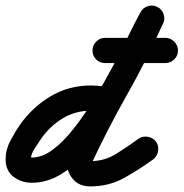

<svg xmlns="http://www.w3.org/2000/svg" viewBox="-57 -609 655 685"><path d="M341 -294Q359 -290 368 -273.5Q377 -257 372 -239Q368 -221 351.5 -212Q335 -203 317 -208Q291 -214 267 -214Q211 -214 165.5 -186Q120 -158 89 -113Q80 -100 66.5 -79Q53 -58 53 -41Q53 -43 50 -46Q47 -50 50 -48.5Q53 -47 57 -47Q94 -47 132 -75.5Q170 -104 207 -151.5Q244 -199 279 -256Q314 -313 345 -371.5Q376 -430 401 -481Q426 -532 444 -565Q444 -565 444 -565Q444 -565 444 -565Q453 -582 471 -587Q489 -592 505 -584Q522 -575 527 -557Q532 -539 524 -523Q501 -480 472 -422Q443 -364 409 -300.5Q375 -237 335.5 -176Q296 -115 252 -65.5Q208 -16 159 13.5Q110 43 57 43Q19 43 -9 21.5Q-37 0 -37 -41Q-37 -75 -20 -107Q-3 -139 15 -165Q60 -228 124.5 -266Q189 -304 267 -304Q303 -304 341 -294Q341 -294 341 -294Q341 -294 341 -294ZM443 -562Q451 -579 468.5 -586Q486 -593 502 -585Q519 -577 526 -559.5Q533 -542 525 -526Q467 -396 396.5 -271.5Q326 -147 266 -18Q265 -17 268 -27Q270 -38 270 -37Q270 -27 271 -28Q272 -29 267 -32Q266 -33 264 -33.5Q262 -34 265 -34Q315 -34 356.5 -59.5Q398 -85 437 -114Q452 -124 470.5 -121Q489 -118 500 -103Q510 -88 507 -69.5Q504 -51 489 -40Q438 -3 384.5 26.5Q331 56 265 56Q224 56 202 28.5Q180 1 180 -37Q180 -38 182 -47Q184 -55 184 -56Q245 -185 315 -309Q385 -433 443 -562Q443 -562 443 -562Q443 -562 443 -562ZM318 -384Q299 -384 286 -397Q273 -410 273 -429Q273 -447 286 -460.5Q299 -474 318 -474Q371 -474 425 -474Q479 -474 533 -474Q533 -474 533 -474Q533 -474 533 -474Q551 -474 564.5 -460.5Q578 -447 578 -429Q578 -410 564.5 -397Q551 -384 533 -384Q479 -384 425 -384Q371 -384 318 -384Q318 -384 318 -384Q318 -384 318 -384Z"/></svg>

Font: FRB American Cursive Black
Style: Bold Italic
Weight: 900
Italic angle: -25°
Version: Version 2.0;Modular Font Editor K font №1